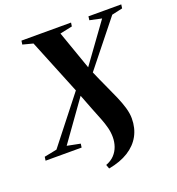

<svg xmlns="http://www.w3.org/2000/svg" viewBox="-184 -873 1085 1179"><g transform="rotate(-20 358.5 -283.0)"><path d="M326.5 178.5 317 152Q351.5 139 372.5 116.5Q393.5 94 403.5 65.2Q413.5 36.5 413.5 4.5Q413.5 -26 405.8 -56.8Q398 -87.5 384.2 -122.8Q370.5 -158 352.8 -201.8Q335 -245.5 314.5 -301L129 -41.5L215 -24.5L211.5 0H-24L-20.5 -24.5L62 -41L298.5 -342L152.5 -701.5L85.5 -719L89 -743.5H413L409.5 -719.5L329 -702.5L418 -449.5L601 -702L523.5 -718.5L526.5 -743H741L737.5 -718L667.5 -702.5L434 -410Q458 -354 481 -304.8Q504 -255.5 522.5 -212.8Q541 -170 551.8 -132.8Q562.5 -95.5 562.5 -63.5Q562.5 0 535.5 49.2Q508.5 98.5 456 131.5Q403.5 164.5 326.5 178.5Z"/></g></svg>

Font: Merriweather 120pt ExtraBold
Style: Italic
Weight: 800
Italic angle: -7.8°
Version: Version 2.101